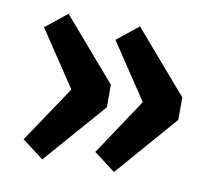

<svg xmlns="http://www.w3.org/2000/svg" viewBox="-58 -559 652 580"><g transform="rotate(10 268.0 -269.5)"><path d="M327 -493 490 -304V-235L326 -46L260 -96L393 -296V-242L261 -440ZM108 -493 271 -304V-235L106 -46L40 -96L174 -296V-242L42 -440Z"/></g></svg>

Font: Bitter Thin
Style: Bold
Weight: 700
Version: Version 3.021